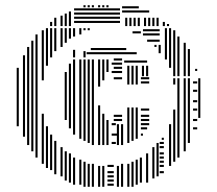

<svg xmlns="http://www.w3.org/2000/svg" viewBox="-20 -716 832 736"><path d="M396 -688H388V-696H396ZM380 -688H372V-696H380ZM364 -688H356V-696H364ZM340 -688H332V-696H340ZM324 -688H316V-696H324ZM308 -688H300V-696H308ZM512 -684H448V-692H512ZM440 -676H264V-684H440ZM552 -668H448V-676H552ZM252 -616H244V-672H252ZM440 -660H264V-668H440ZM236 -616H228V-664H236ZM220 -616H212V-656H220ZM440 -644H264V-652H440ZM196 -616H188V-648H196ZM588 -616H580V-648H588ZM572 -616H564V-648H572ZM556 -616H548V-648H556ZM540 -616H532V-648H540ZM516 -616H508V-648H516ZM500 -616H492V-648H500ZM484 -616H476V-648H484ZM468 -616H460V-648H468ZM440 -628H264V-636H440ZM180 -616H172V-632H180ZM612 -616H604V-632H612ZM628 -616H620V-624H628ZM636 -456H628V-608H636ZM620 -488H612V-608H620ZM164 -464H156V-608H164ZM180 -496H172V-608H180ZM196 -520H188V-608H196ZM220 -536H212V-608H220ZM236 -552H228V-608H236ZM252 -568H244V-608H252ZM324 -600H316V-608H324ZM308 -600H300V-608H308ZM292 -584H284V-608H292ZM268 -576H260V-608H268ZM592 -596H528V-604H592ZM652 -424H644V-600H652ZM148 -408H140V-600H148ZM520 -588H488V-596H520ZM592 -580H528V-588H592ZM124 -112H116V-584H124ZM668 -424H660V-576H668ZM592 -556H544V-564H592ZM108 -136H100V-560H108ZM692 -424H684V-552H692ZM596 -512H588V-544H596ZM580 -536H572V-544H580ZM92 -160H84V-536H92ZM464 -524H328V-532H464ZM708 -424H700V-528H708ZM268 -496H260V-525H268ZM308 -496H300V-520H308ZM504 -508H312V-516H504ZM76 -192H68V-504H76ZM448 -484H416V-492H448ZM396 -440H388V-488H396ZM380 -408H372V-488H380ZM364 -384H356V-488H364ZM340 -160H332V-488H340ZM324 -168H316V-488H324ZM308 -176H300V-488H308ZM292 -184H284V-488H292ZM268 -200H260V-488H268ZM544 -476H456V-484H544ZM448 -468H408V-476H448ZM252 -224H244V-472H252ZM548 -424H540V-464H548ZM532 -424H524V-464H532ZM508 -392H500V-464H508ZM492 -392H484V-464H492ZM476 -392H468V-464H476ZM448 -452H416V-460H448ZM52 -232H44V-456H52ZM736 -444H728V-452H736ZM448 -436H408V-444H448ZM236 -256H228V-440H236ZM552 -412H520V-420H552ZM448 -412H416V-420H448ZM748 -264H740V-416H748ZM652 -392H644V-416H652ZM668 -112H660V-416H668ZM692 -136H684V-416H692ZM708 -168H700V-416H708ZM736 -396H720V-404H736ZM552 -396H520V-404H552ZM736 -364H720V-372H736ZM736 -324H720V-332H736ZM364 -160H356V-312H364ZM508 -184H500V-304H508ZM476 -168H468V-304H476ZM492 -176H484V-304H492ZM736 -292H720V-300H736ZM552 -292H520V-300H552ZM652 -96H644V-296H652ZM148 -88H140V-280H148ZM380 -160H372V-280H380ZM448 -268H416V-276H448ZM552 -268H520V-276H552ZM552 -252H520V-260H552ZM448 -252H416V-260H448ZM736 -252H720V-260H736ZM396 -160H388V-256H396ZM552 -236H520V-244H552ZM424 -236H408V-244H424ZM452 -160H444V-240H452ZM436 -160H428V-196H408V-204H428V-240H436ZM636 -80H628V-240H636ZM164 -72H156V-232H164ZM736 -220H720V-228H736ZM544 -220H520V-228H544ZM528 -196H520V-204H528ZM180 -64H172V-200H180ZM608 -180H600V-188H608ZM196 -48H188V-176H196ZM424 -164H408V-172H424ZM608 -164H592V-172H608ZM588 -40H580V-168H588ZM608 -148H592V-156H608ZM572 -32H564V-152H572ZM220 -40H212V-152H220ZM236 -24H228V-136H236ZM608 -124H592V-132H608ZM548 -16H540V-128H548ZM252 -16H244V-128H252ZM608 -108H592V-116H608ZM268 -8H260V-112H268ZM524 -16H516V-112H524ZM292 -8H284V-104H292ZM508 -8H500V-104H508ZM608 -92H592V-100H608ZM492 0H484V-96H492ZM308 0H300V-96H308ZM452 0H444V-88H452ZM476 0H468V-88H476ZM324 0H316V-88H324ZM340 0H332V-88H340ZM416 -76H392V-84H416ZM608 -76H592V-84H608ZM436 0H428V-80H436ZM364 0H356V-80H364ZM380 0H372V-80H380ZM608 -52H592V-60H608ZM416 -52H392V-60H416ZM416 -36H392V-44H416ZM416 -20H392V-28H416ZM416 -4H392V-12H416Z"/></svg>

Font: Rubik Lines
Style: Regular
Weight: 400
Designer: Hubert and Fischer, NaN
Foundry: Hubert and Fischer, NaN
Version: Version 2.201